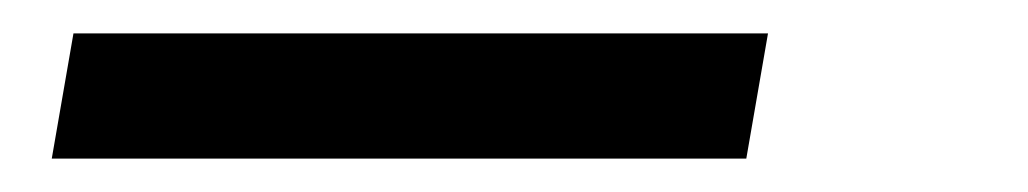

<svg xmlns="http://www.w3.org/2000/svg" viewBox="-20 -20 616 115"><path d="M427 75 440 0H24L11 75Z"/></svg>

Font: Iosevka Sparkle
Style: Italic
Weight: 400
Italic angle: -9°
Designer: Belleve Invis
Foundry: Belleve Invis
Version: Version 4.5.0; ttfautohint (v1.8.3)